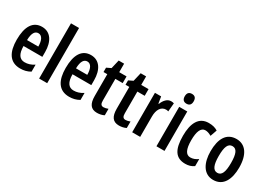

<svg xmlns="http://www.w3.org/2000/svg" viewBox="-10 -1520 3155 2289"><g transform="rotate(30 1568.0 -375.0)"><path d="M225 -552C102 -552 38 -452 38 -268C38 -102 96 10 244 10C294 10 340 -1 382 -26V-122C337 -93 297 -81 253 -81C183 -81 147 -133 146 -243H405V-310C405 -453 343 -552 225 -552ZM225 -464C277 -464 302 -407 302 -325H147C149 -424 179 -464 225 -464Z M612 0V-760H501V0Z M899 -552C776 -552 712 -452 712 -268C712 -102 770 10 918 10C968 10 1014 -1 1056 -26V-122C1011 -93 971 -81 927 -81C857 -81 821 -133 820 -243H1079V-310C1079 -453 1017 -552 899 -552ZM899 -464C951 -464 976 -407 976 -325H821C823 -424 853 -464 899 -464Z M1336 -87C1301 -87 1290 -109 1290 -153V-451H1391V-543H1290V-660H1215L1187 -540L1127 -511V-451H1179V-151C1179 -43 1216 10 1301 10C1336 10 1372 2 1398 -12V-101C1374 -92 1354 -87 1336 -87Z M1639 -87C1604 -87 1593 -109 1593 -153V-451H1694V-543H1593V-660H1518L1490 -540L1430 -511V-451H1482V-151C1482 -43 1519 10 1604 10C1639 10 1675 2 1701 -12V-101C1677 -92 1657 -87 1639 -87Z M2001 -553C1948 -553 1910 -508 1888 -452H1882L1867 -543H1782V0H1892V-280C1892 -372 1929 -436 1998 -436C2006 -436 2021 -435 2030 -430L2040 -547C2024 -552 2012 -553 2001 -553Z M2172 -753C2131 -753 2110 -730 2110 -685C2110 -641 2132 -618 2172 -618C2212 -618 2233 -641 2233 -685C2233 -729 2214 -753 2172 -753ZM2227 -543H2116V0H2227Z M2516 10C2559 10 2599 0 2634 -26V-123C2598 -98 2568 -86 2530 -86C2469 -86 2439 -147 2439 -269C2439 -392 2468 -457 2527 -457C2555 -457 2580 -448 2612 -430L2644 -521C2612 -541 2576 -553 2519 -553C2383 -553 2327 -439 2327 -268C2327 -80 2382 10 2516 10Z M3098 -272C3098 -455 3023 -553 2902 -553C2764 -553 2704 -442 2704 -272C2704 -113 2767 10 2900 10C3042 10 3098 -115 3098 -272ZM2817 -271C2817 -397 2842 -455 2902 -455C2961 -455 2986 -397 2986 -272C2986 -147 2961 -88 2902 -88C2843 -88 2817 -148 2817 -271Z"/></g></svg>

Font: Noto Sans Sinhala UI ExtraCondensed SemiBold
Style: Regular
Weight: 600
Width: 2
Designer: Jelle Bosma - Monotype Design Team
Foundry: Monotype Imaging Inc.
Version: Version 2.006